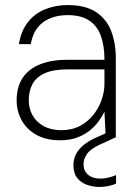

<svg xmlns="http://www.w3.org/2000/svg" viewBox="-20 -544 541 761"><path d="M218 12Q162 12 123.5 -10Q85 -32 65.5 -68Q46 -104 46 -145Q46 -201 70.5 -236.5Q95 -272 140 -289.5Q185 -307 244 -307H394Q394 -363 379.5 -402.5Q365 -442 333 -463Q301 -484 249 -484Q189 -484 150.5 -455.5Q112 -427 102 -369H55Q63 -421 90.5 -456Q118 -491 159.5 -507.5Q201 -524 249 -524Q318 -524 360 -496.5Q402 -469 420.5 -421.5Q439 -374 439 -313V0H399L394 -101Q386 -85 372.5 -65.5Q359 -46 338 -28.5Q317 -11 287.5 0.5Q258 12 218 12ZM223 -28Q265 -28 297 -45Q329 -62 350.5 -89.5Q372 -117 383 -149Q394 -181 394 -212V-269H248Q190 -269 156 -253Q122 -237 108 -209.5Q94 -182 94 -146Q94 -114 109 -87Q124 -60 153.5 -44Q183 -28 223 -28ZM375 197Q350 197 326 189Q302 181 286.5 162Q271 143 271 110Q271 89 280 69.5Q289 50 310 32Q331 14 366 -1L424 -27L439 0L376 29Q339 46 325 66Q311 86 311 107Q311 133 329 148.5Q347 164 379 164Q393 164 409.5 160Q426 156 440 150V184Q426 190 408.5 193.5Q391 197 375 197Z"/></svg>

Font: DM Sans 12pt ExtraLight
Style: Regular
Weight: 250
Version: Version 4.004;gftools[0.9.30]